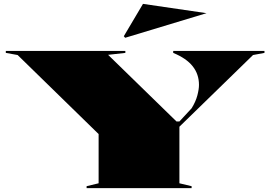

<svg xmlns="http://www.w3.org/2000/svg" viewBox="-20 -971 1395 991"><path d="M427 0V-10L489 -25V-279L71 -687L10 -698V-708H627V-698L538 -688L891 -344H906L969 -412Q990 -446 998.5 -478Q1007 -510 1007 -533Q1007 -588 974.5 -629Q942 -670 874 -698V-708H1345V-698L1286 -687L906 -317V-25L969 -10V0ZM626 -776 619 -784 718 -951 1046 -903Z"/></svg>

Font: Kalnia Expanded SemiBold
Style: Regular
Weight: 600
Width: 7
Designer: Frida Medrano
Foundry: Frida Medrano
Version: Version 1.105